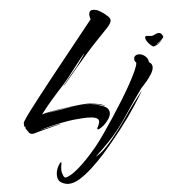

<svg xmlns="http://www.w3.org/2000/svg" viewBox="-61 -701 992 1062"><g transform="rotate(-5 434.5 -169.5)"><path d="M465 18Q461 18 461 14Q461 10 467 0Q475 -16 475 -25Q475 -40 458 -46Q441 -52 411 -52Q396 -52 377.5 -50.5Q359 -49 337 -47Q309 -44 273 -37Q237 -30 202.5 -21.5Q168 -13 144 -4Q156 -7 176 -12Q196 -17 216.5 -22Q237 -27 249 -29Q254 -30 257.5 -30Q261 -30 259 -29Q249 -27 226 -21Q203 -15 178 -8.5Q153 -2 134.5 3Q116 8 114 9Q110 10 107 10.5Q104 11 102 11Q88 11 81.5 0.5Q75 -10 70 -16Q64 -22 66 -33Q62 -33 60 -32Q60 -36 59.5 -41Q59 -46 59 -50Q59 -59 62 -61Q83 -94 107 -125Q131 -156 157 -190Q231 -285 315.5 -390Q400 -495 477 -592Q476 -597 474 -604.5Q472 -612 472 -619Q472 -629 477 -636Q482 -643 495 -643Q506 -643 518 -639Q530 -634 546 -623Q562 -612 574.5 -600Q587 -588 587 -577Q587 -561 559.5 -532.5Q532 -504 493 -463Q469 -438 438 -402.5Q407 -367 376.5 -331Q346 -295 323.5 -268.5Q301 -242 295 -235Q296 -239 307.5 -253.5Q319 -268 334.5 -286.5Q350 -305 362 -319Q367 -324 377 -337Q387 -350 398 -365.5Q409 -381 417 -392.5Q425 -404 425 -406Q425 -406 423.5 -405Q422 -404 418 -399Q413 -394 397.5 -374Q382 -354 362.5 -329Q343 -304 325.5 -281.5Q308 -259 298 -248Q257 -204 222 -163.5Q187 -123 164 -91Q165 -91 166 -91.5Q167 -92 168 -92Q177 -96 201 -101Q225 -106 257 -111Q289 -116 321 -120Q353 -124 378.5 -126.5Q404 -129 415 -129Q430 -129 450 -126.5Q470 -124 488.5 -119.5Q507 -115 515 -107Q497 -115 476.5 -119Q456 -123 433 -124Q468 -121 500 -109Q521 -102 529.5 -91Q538 -80 538 -68Q538 -52 526.5 -34.5Q515 -17 499 -2Q495 2 483 10Q471 18 465 18ZM178 -94Q193 -97 217 -100.5Q241 -104 265.5 -108Q290 -112 305 -115Q328 -120 362 -123Q396 -126 431 -124Q425 -125 419 -125Q413 -125 406 -125Q370 -125 320 -119Q310 -118 284 -113.5Q258 -109 228.5 -104Q199 -99 178 -94ZM810 -412Q797 -418 783 -435Q769 -452 769 -464Q769 -474 778 -474Q783 -474 790 -472.5Q797 -471 804 -471Q813 -471 824 -477.5Q835 -484 846 -484Q860 -484 868 -465Q871 -460 863 -451Q855 -442 844.5 -434Q834 -426 827 -422Q832 -422 843 -429.5Q854 -437 861 -444Q848 -428 831 -419.5Q814 -411 810 -412ZM277 304Q257 304 236.5 292Q216 280 216 249Q216 232 222 216.5Q228 201 235.5 190.5Q243 180 246 180Q247 180 247 183Q247 184 247 187Q247 190 246 193Q245 203 244 208.5Q243 214 243 225Q243 237 250 254Q257 271 267 267Q288 261 313 242.5Q338 224 363 199.5Q388 175 409 151.5Q430 128 443 112Q464 86 491 47.5Q518 9 548 -36.5Q578 -82 606.5 -128Q635 -174 658 -215.5Q681 -257 694.5 -287.5Q708 -318 708 -331Q698 -341 698 -352Q698 -369 714 -374Q717 -375 719.5 -375.5Q722 -376 725 -376Q744 -376 760.5 -362Q777 -348 778 -328Q796 -318 796 -300Q796 -283 783.5 -262.5Q771 -242 754.5 -222.5Q738 -203 725 -190Q683 -132 656.5 -92Q630 -52 610 -23Q590 6 568.5 33Q547 60 517 91.5Q487 123 440 167Q468 154 504 115.5Q540 77 578 26Q616 -25 648 -73Q656 -85 669 -102Q682 -119 694.5 -135.5Q707 -152 715.5 -162.5Q724 -173 724 -172Q709 -146 673 -90.5Q637 -35 590 25Q572 48 543.5 83.5Q515 119 481 157Q447 195 410.5 228.5Q374 262 340 283Q306 304 277 304Z"/></g></svg>

Font: Smooch
Style: Regular
Weight: 400
Designer: Robert E. Leuschke
Foundry: Robert E. Leuschke
Version: Version 1.010; ttfautohint (v1.8.3)